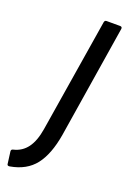

<svg xmlns="http://www.w3.org/2000/svg" viewBox="-203 -707 604 906"><g transform="rotate(20 99.5 -254.5)"><path d="M-28 146Q-40 148 -41 139L-49 78Q-50 68 -40 66Q3 56 28.5 21.5Q54 -13 64 -75L156 -645Q158 -655 167 -655H235Q246 -655 245 -644L155 -79Q138 23 95.5 77.5Q53 132 -28 146Z"/></g></svg>

Font: Sofia Sans Semi Condensed Medium
Style: Italic
Weight: 500
Italic angle: -9°
Version: Version 4.100